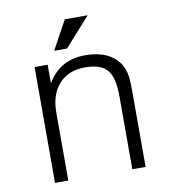

<svg xmlns="http://www.w3.org/2000/svg" viewBox="-80 -775 784 848"><g transform="rotate(-10 312.5 -351.0)"><path d="M98.6 1H158.2V-304.7Q158.2 -385.7 201.2 -432.6Q244.1 -478.5 316.4 -478.5Q392.6 -478.5 419.9 -440.4Q445.3 -407.2 445.3 -323.2V1H504.9V-330.1Q504.9 -379.9 502 -403.3Q497.1 -436.5 484.4 -458Q462.9 -493.2 422.9 -512.7Q381.8 -531.2 328.1 -531.2Q271.5 -531.2 228.5 -507.8Q185.5 -483.4 157.2 -435.5V-518.6H98.6ZM369.1 -703.1H266.6L196.3 -574.2H253.9Z"/></g></svg>

Font: Dotum
Style: Regular
Weight: 400
Version: Version 2.21